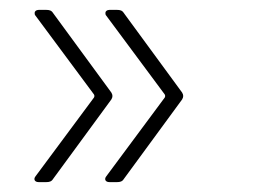

<svg xmlns="http://www.w3.org/2000/svg" viewBox="-20 -475 518 388"><path d="M58 -107H74C79 -107 84 -108 87 -113L205 -274C208 -279 208 -283 205 -288L87 -449C84 -454 79 -455 74 -455H58C53 -455 50 -452 50 -449C50 -447 50 -445 52 -443L170 -284C171 -282 171 -280 170 -278L52 -119C47 -113 50 -107 58 -107ZM201 -107H217C222 -107 227 -108 230 -113L348 -274C351 -279 351 -283 348 -288L230 -449C227 -454 222 -455 217 -455H201C196 -455 193 -452 193 -449C193 -447 193 -445 195 -443L313 -284C314 -282 314 -280 313 -278L195 -119C190 -113 193 -107 201 -107Z"/></svg>

Font: Barlow Condensed ExtraLight
Style: Regular
Weight: 275
Width: 3
Designer: Jeremy Tribby
Foundry: Tribby Type
Version: Version 1.422;hotconv 1.0.109;makeotfexe 2.5.65596